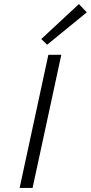

<svg xmlns="http://www.w3.org/2000/svg" viewBox="-20 -929 449 949"><path d="M213 -708 184 -736 370 -909 409 -868ZM77 0 219 -658H283L141 0Z"/></svg>

Font: EauTestText Semilight
Style: Italic
Weight: 300
Italic angle: -12°
Designer: Christian Thalmann (Catharsis Fonts)
Version: Version 0.001;PS 000.001;hotconv 1.0.88;makeotf.lib2.5.64775